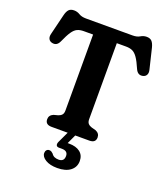

<svg xmlns="http://www.w3.org/2000/svg" viewBox="-167 -839 1037 1183"><g transform="rotate(20 352.0 -248.0)"><path d="M199 -700H504.5Q533 -700 551 -711Q569 -722 589.5 -722Q612 -722 623.5 -710Q635 -698 642 -671.5L674.5 -536.5Q679.5 -516.5 672 -503.2Q664.5 -490 648 -487Q617 -480.5 601.5 -514.5Q582 -560 566 -583Q550 -606 532.5 -614Q515 -622 490 -622H429.5V-124Q429.5 -104.5 438.2 -95Q447 -85.5 461.5 -81L489.5 -73.5Q517 -62 517 -35.5Q517 0 475.5 0H228Q186.5 0 186.5 -35.5Q186.5 -62 214 -73.5L242 -81Q256.5 -85.5 265.2 -95Q274 -104.5 274 -124V-622H213.5Q188.5 -622 171 -614Q153.5 -606 137.8 -583Q122 -560 102 -514.5Q86.5 -480.5 55.5 -487Q39 -490 31.5 -503.2Q24 -516.5 29 -536.5L62 -671.5Q68.5 -698 80 -710Q91.5 -722 114 -722Q134.5 -722 152.2 -711Q170 -700 199 -700ZM338 -9H387.5L355.5 60Q360 60 365 60Q411 60 437.2 80.5Q463.5 101 463.5 139Q463.5 178.5 432.8 202.5Q402 226.5 346.5 226.5Q299 226.5 269.8 208.8Q240.5 191 240.5 166.5Q240.5 154.5 247.2 147Q254 139.5 264 139.5Q272.5 139.5 278.8 143.2Q285 147 290.5 152.5Q298.5 165 310.5 170Q322.5 175 337.5 175Q373.5 175 373.5 138.5Q373.5 105 333.5 105H315.5Q301 105 297.2 95.8Q293.5 86.5 299.5 73Z"/></g></svg>

Font: Fraunces 9pt SuperSoft SemiBold
Style: Regular
Weight: 600
Version: Version 1.000;[0bf87f6ff]